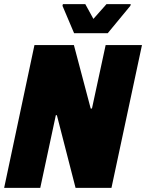

<svg xmlns="http://www.w3.org/2000/svg" viewBox="-20 -905 704 925"><path d="M0 0 146 -688H336L417 -382H423L489 -688H664L517 0H344L254 -350H249L174 0ZM337 -745 281 -877 283 -885H391L430 -814L493 -885H610L608 -877L499 -745Z"/></svg>

Font: Saira Semi Condensed ExtraBold
Style: Italic
Weight: 800
Width: 4
Italic angle: -12°
Designer: Hector Gatti with collaboration of the Omnibus-Type team
Foundry: Omnibus-Type
Version: Version 1.001; ttfautohint (v1.8)